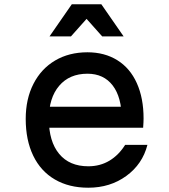

<svg xmlns="http://www.w3.org/2000/svg" viewBox="-20 -860 790 896"><path d="M585 -362 548 -305Q548 -406 506 -461Q464 -516 388 -516Q304 -516 256 -459.5Q208 -403 208 -305Q208 -200 256 -142Q304 -84 392 -84Q447 -84 490.5 -110Q534 -136 564 -184H668Q645 -94 569.5 -39Q494 16 392 16Q302 16 236 -22.5Q170 -61 135 -133.5Q100 -206 100 -305Q100 -398 136 -468.5Q172 -539 237 -577.5Q302 -616 388 -616Q468 -616 527.5 -579Q587 -542 618.5 -472Q650 -402 650 -307Q650 -292 648 -264H185V-362ZM315 -840H453L557 -690H457L351 -809H417L311 -690H211Z"/></svg>

Font: Martian Mono Custom sWd Rg
Style: Regular
Weight: 400
Width: 6
Monospace: yes
Designer: Alex Havermale
Foundry: Evil Martians
Version: Version 1.000